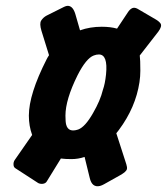

<svg xmlns="http://www.w3.org/2000/svg" viewBox="-20 -609 570 656"><path d="M331.5 -301.8Q338.9 -322.3 342.3 -355Q349.1 -422.9 317.9 -422.9Q309.1 -422.9 300.3 -419.4Q274.4 -409.7 245.1 -352.1Q203.6 -268.6 203.6 -213.9Q203.6 -192.4 206.1 -183.1Q213.4 -155.3 247.1 -166.5Q271 -175.3 297.9 -222.7Q322.8 -265.6 331.5 -301.8ZM139.2 -406.2Q142.6 -413.1 147.5 -420.4L121.6 -503.9Q114.3 -528.3 120.6 -538.6Q127.9 -549.8 139.2 -555.7L197.8 -585Q207.5 -589.8 213.9 -588.9Q230 -586.9 237.8 -559.6L253.4 -505.4Q287.6 -517.6 327.6 -517.6Q357.9 -517.6 379.9 -511.2L416.5 -566.4Q423.3 -577.1 431.6 -581.1Q439.9 -584.5 449.7 -579.1L513.2 -542Q523.9 -535.6 528.8 -528.3Q534.2 -519 521 -501L457.5 -419.4Q459.5 -406.2 459.5 -367.2Q459.5 -348.1 456.5 -328.1Q443.4 -241.7 386.2 -165L377.4 -153.8L411.6 -47.9Q415 -37.6 413.6 -30.8Q411.1 -22 391.1 -10.7L335.4 20.5Q328.6 24.4 321.3 26.4Q294.4 32.7 286.6 -1L269 -72.8Q247.1 -65.4 224.1 -65.4Q203.1 -65.4 188 -67.4Q188 -67.4 139.6 11.2Q135.7 17.6 126.5 19Q118.2 20 110.8 16.6L31.7 -34.7Q27.3 -38.1 26.4 -43.9Q24.9 -55.2 30.8 -63L89.8 -147.9Q78.6 -178.7 78.6 -213.9Q78.6 -287.1 139.2 -406.2Z"/></svg>

Font: Allan
Style: Bold
Weight: 700
Version: Version 1.005